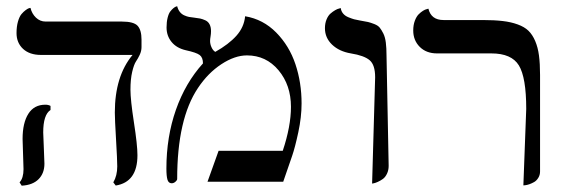

<svg xmlns="http://www.w3.org/2000/svg" viewBox="-20 -585 1813 618"><path d="M119.1 -158.7Q119.1 -149.4 121.1 -108.6Q123 -67.9 123 -58.1Q123 -27.3 104.2 -8.3Q85.4 10.7 49.8 12.7L43 2Q55.7 -11.7 55.7 -40.5Q55.7 -49.8 54.2 -89.1Q52.7 -128.4 52.7 -137.7Q52.7 -189.5 71.3 -218.8Q89.8 -248 126 -248Q135.7 -248 142.6 -244.1V-231Q119.1 -215.8 119.1 -158.7ZM399.9 -296.4Q399.9 -263.7 411.1 -190.9Q422.4 -118.2 422.4 -85.4Q422.4 1 352.5 12.2L344.7 2Q357.4 -19.5 357.4 -49.3Q357.4 -70.3 353.5 -136Q349.6 -201.7 349.6 -222.7Q349.6 -339.8 406.7 -408.2H111.8Q75.2 -408.2 54.2 -427.7Q33.2 -447.3 33.2 -478.5Q33.2 -499.5 37.8 -515.6Q42.5 -531.7 49.1 -539.6Q55.7 -547.4 62.3 -552.2Q68.8 -557.1 73.2 -558.6L78.1 -559.6Q82.5 -541 95.7 -528.3Q108.9 -515.6 127 -515.6H372.6Q410.2 -515.6 422.9 -502Q435.5 -488.3 435.5 -457.5V-433.6Q435.5 -420.9 429.9 -408.9Q424.3 -397 417.7 -387.2Q411.1 -377.4 405.5 -353.8Q399.9 -330.1 399.9 -296.4Z M769 -532.7Q827.1 -522.9 869.1 -480.2Q911.1 -437.5 930.9 -378.4Q950.7 -319.3 950.7 -252Q950.7 -208.5 940.2 -159.4Q929.7 -110.4 920.4 -83.5L891.6 0H647.9L683.6 -99.6H890.1Q916.5 -178.7 916.5 -241.2Q916.5 -311 876.5 -358.9Q836.4 -406.7 774.9 -406.7Q735.8 -406.7 692.6 -378.4Q649.4 -350.1 617.2 -301.8Q550.3 -202.1 550.3 -8.8Q550.3 -4.9 544.7 0Q539.1 4.9 532.7 4.9Q522.5 4.9 519 -6.6Q515.6 -18.1 515.6 -42.5Q515.6 -144 546.1 -231.2Q576.7 -318.4 633.3 -380.9Q633.3 -399.9 622.6 -408Q611.8 -416 578.1 -423.3Q548.3 -430.2 532.2 -450Q516.1 -469.7 516.1 -496.6Q516.1 -514.2 519.5 -527.8Q522.9 -541.5 528.1 -548.1Q533.2 -554.7 538.3 -558.8Q543.5 -563 546.9 -564L550.3 -564.9Q553.2 -553.7 559.1 -546.4Q564.9 -539.1 573.5 -535.4Q582 -531.7 588.4 -530.5Q594.7 -529.3 604.5 -528.3Q616.7 -526.9 624 -525.4Q631.3 -523.9 640.6 -519.8Q649.9 -515.6 654.5 -506.8Q659.2 -498 659.2 -484.9Q659.2 -476.1 657.7 -467.5Q656.2 -459 656.2 -453.1Q656.2 -442.9 660.9 -432.6Q665.5 -422.4 672.9 -418Q716.3 -442.4 741 -470Q765.6 -497.6 769 -532.7Z M1177.7 5.9 1187.5 -336.4Q1187.5 -376 1169.9 -391.1Q1152.3 -406.2 1109.4 -413.1Q1071.8 -419.4 1048.8 -441.4Q1025.9 -463.4 1025.9 -494.1Q1025.9 -509.8 1031 -522.2Q1036.1 -534.7 1043.7 -541.3Q1051.3 -547.9 1058.8 -552.2Q1066.4 -556.6 1071.8 -557.6L1076.7 -559.1Q1078.1 -548.8 1084.5 -541.3Q1090.8 -533.7 1101.8 -529.3Q1112.8 -524.9 1119.9 -522.9Q1127 -521 1138.7 -519Q1156.2 -516.1 1164.6 -514.2Q1172.9 -512.2 1184.8 -507.6Q1196.8 -502.9 1202.4 -495.8Q1208 -488.8 1213.9 -477.1Q1219.7 -465.3 1221.9 -447.8Q1224.1 -430.2 1224.1 -406.2L1231 -51.3Q1231 -37.1 1225.6 -25.9Q1220.2 -14.6 1212.4 -9Q1204.6 -3.4 1196.5 0.2Q1188.5 3.9 1183.1 4.9Z M1664.6 11.7 1673.8 -234.4Q1673.8 -335.9 1650.1 -374.5Q1626.5 -413.1 1561.5 -413.1H1386.7Q1352.1 -413.1 1331.1 -434.1Q1310.1 -455.1 1310.1 -486.8Q1310.1 -504.4 1315.2 -518.1Q1320.3 -531.7 1327.4 -538.8Q1334.5 -545.9 1341.6 -550.3Q1348.6 -554.7 1354 -555.7L1358.9 -557.1Q1367.7 -520.5 1407.7 -520.5H1533.7Q1571.3 -520.5 1598.1 -517.3Q1625 -514.2 1646.5 -506.3Q1668 -498.5 1680.9 -486.1Q1693.8 -473.6 1702.6 -453.1Q1711.4 -432.6 1714.8 -406.5Q1718.3 -380.4 1718.3 -343.8V-33.2Q1718.3 -21.5 1712.6 -12.5Q1707 -3.4 1699.2 1Q1691.4 5.4 1683.6 8.1Q1675.8 10.7 1670.4 11.2Z"/></svg>

Font: Libertinage
Style: f
Weight: 400
Designer: OSP
Foundry: OSP
Version: Version 1.0; 2008; OFL relea